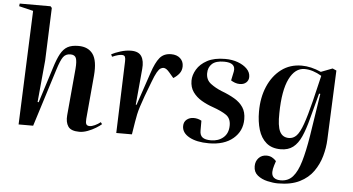

<svg xmlns="http://www.w3.org/2000/svg" viewBox="-61 -879 2249 1222"><g transform="rotate(5 1063.5 -268.5)"><path d="M606 -48Q594 -37 570.5 -22.5Q547 -8 519 2.5Q491 13 466 13Q412 13 394 -14Q376 -41 380 -85L407 -384Q411 -433 403 -453Q395 -473 367 -473Q337 -473 321 -451Q305 -429 286 -368L170 0H77L106 -728L15 -750L17 -767H214L223 -757L210 -420L185 -153L192 -152L263 -376Q281 -435 299.5 -468.5Q318 -502 344 -516.5Q370 -531 413 -531Q476 -531 506 -489Q536 -447 528 -352L503 -73Q501 -49 506.5 -39Q512 -29 528 -29Q542 -29 561.5 -38Q581 -47 597 -60Z M717 -459Q718 -478 713.5 -488Q709 -498 693 -498Q684 -498 669.5 -494.5Q655 -491 632 -481L625 -496Q647 -508 682 -519Q717 -530 750 -530Q798 -530 816.5 -501Q835 -472 830 -420L809 -190H814L885 -400Q907 -467 933 -498.5Q959 -530 1006 -530Q1042 -530 1063.5 -510.5Q1085 -491 1085 -460Q1085 -433 1070 -413.5Q1055 -394 1032 -380L1003 -414Q982 -439 965 -439Q956 -439 946 -433Q936 -427 924 -406.5Q912 -386 896 -343Q874 -287 860 -248Q846 -209 837 -181Q828 -153 823 -129.5Q818 -106 814 -81L801 0H701Z M1305 -6Q1353 -6 1384.5 -33.5Q1416 -61 1416 -111Q1416 -156 1385.5 -177Q1355 -198 1298 -218Q1260 -231 1226 -251Q1192 -271 1170.5 -301Q1149 -331 1149 -374Q1149 -409 1170.5 -445.5Q1192 -482 1236.5 -506Q1281 -530 1351 -530Q1396 -530 1432.5 -516.5Q1469 -503 1491 -480.5Q1513 -458 1513 -429Q1513 -407 1497.5 -393Q1482 -379 1457 -379Q1440 -379 1425.5 -384.5Q1411 -390 1400 -397L1412 -454Q1423 -512 1345 -512Q1293 -512 1268.5 -489.5Q1244 -467 1244 -429Q1244 -387 1275 -363.5Q1306 -340 1346 -324Q1394 -306 1429.5 -285Q1465 -264 1485 -234Q1505 -204 1505 -158Q1505 -82 1448 -34Q1391 14 1293 14Q1215 14 1168 -12Q1121 -38 1121 -81Q1121 -108 1139.5 -123Q1158 -138 1184 -138Q1211 -138 1234 -125V-61Q1234 -32 1251 -19Q1268 -6 1305 -6Z M1973 -361 1965 -362 1922 -200Q1904 -130 1883 -83Q1862 -36 1831 -12Q1800 12 1752 12Q1695 12 1660 -18Q1625 -48 1609.5 -99.5Q1594 -151 1594 -215Q1594 -305 1624.5 -376Q1655 -447 1710 -488.5Q1765 -530 1840 -530Q1899 -530 1964 -501L2037 -529L2062 -518L2043 -75Q2041 -23 2026 30.5Q2011 84 1979 129.5Q1947 175 1892 202.5Q1837 230 1754 230Q1723 230 1686 221.5Q1649 213 1623 192Q1597 171 1597 134Q1597 102 1616.5 81Q1636 60 1667 60Q1686 60 1701.5 68Q1717 76 1729 90L1720 118Q1705 166 1718.5 187.5Q1732 209 1769 209Q1817 209 1846.5 175.5Q1876 142 1895.5 76Q1915 10 1931 -89ZM1798 -64Q1826 -64 1846.5 -85.5Q1867 -107 1886.5 -161.5Q1906 -216 1930 -313L1969 -476Q1912 -510 1860 -510Q1799 -510 1762.5 -436Q1726 -362 1724 -217Q1722 -135 1739.5 -99.5Q1757 -64 1798 -64Z"/></g></svg>

Font: Literata 72pt SemiBold
Style: Italic
Weight: 600
Italic angle: -2°
Designer: Latin by Veronika Burian and Jose Scaglione. Greek by Irene Vlachou. Cyrillic by Vera Evstafieva
Foundry: TypeTogether
Version: Version 3.002